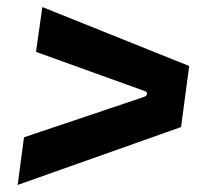

<svg xmlns="http://www.w3.org/2000/svg" viewBox="-20 -632 580 544"><path d="M30 -108 48 -243 387 -357Q396 -360 396.5 -366Q397 -372 390 -374L82 -485L100 -612L516 -445L493 -272Z"/></svg>

Font: Finlandica
Style: Italic
Weight: 400
Italic angle: -8°
Designer: Niklas Ekholm, Juho Hiilivirta, Jaakko Suomalainen
Foundry: Helsinki Type Studio
Version: Version 1.064